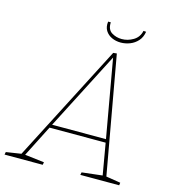

<svg xmlns="http://www.w3.org/2000/svg" viewBox="-158 -950 942 1050"><g transform="rotate(15 313.5 -425.0)"><path d="M535 -22 528 -29 616 -15 614 0H394L397 -15L519 -29L514 -22L481 -213L488 -206H158L168 -213L71 -22L67 -29L184 -15L181 0H-35L-32 -15L59 -29L50 -22L395 -691L415 -693ZM171 -219 167 -225H485L480 -219L400 -672H404ZM419 -756Q392 -756 369 -766.5Q346 -777 333 -797.5Q320 -818 324 -849H339Q337 -808 362.5 -792Q388 -776 420 -776Q454 -776 485 -794.5Q516 -813 524 -850L539 -849Q534 -817 515.5 -796.5Q497 -776 471.5 -766Q446 -756 419 -756Z"/></g></svg>

Font: Bitter Thin Thin
Style: Italic
Weight: 250
Italic angle: -9°
Version: Version 2.002